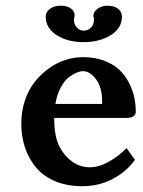

<svg xmlns="http://www.w3.org/2000/svg" viewBox="-20 -639 499 669"><path d="M172.9 -276.9H335.9V-285.2Q335.9 -334.5 314.7 -362.8Q293.5 -391.1 269 -391.1Q259.8 -391.1 247.6 -386.2Q235.4 -381.3 220.2 -370.1Q205.1 -358.9 191.9 -334.5Q178.7 -310.1 172.9 -276.9ZM420.9 -123 450.2 -82Q419.9 -40 372.1 -15.1Q324.2 9.8 266.1 9.8Q213.9 9.8 172.9 -7.3Q131.8 -24.4 106.2 -54.7Q80.6 -85 67.4 -124Q54.2 -163.1 54.2 -209Q54.2 -251.5 66.9 -289.1Q79.6 -326.7 101.1 -353.8Q122.6 -380.9 150.1 -400.6Q177.7 -420.4 208.3 -430.2Q238.8 -439.9 269 -439.9Q309.6 -439.9 341.8 -428Q374 -416 394.5 -397Q415 -377.9 428.5 -352.3Q441.9 -326.7 447.5 -301.3Q453.1 -275.9 453.1 -249Q453.1 -239.3 444.3 -233.6Q435.5 -228 420.9 -228H168.9Q168.9 -159.7 189 -125Q205.1 -94.7 232.2 -75.4Q259.3 -56.2 293 -56.2Q324.7 -56.2 359.1 -75.4Q393.6 -94.7 420.9 -123ZM404.8 -581.1Q404.8 -540.5 365.7 -516.4Q326.7 -492.2 271 -492.2Q215.8 -492.2 177.5 -516.6Q139.2 -541 139.2 -581.1Q139.2 -597.2 154.1 -608.2Q168.9 -619.1 191.9 -619.1Q214.8 -619.1 227.5 -609.1Q240.2 -599.1 240.2 -584Q240.2 -581.1 237.8 -575.2V-568.8Q237.8 -554.2 247.6 -543.2Q257.3 -532.2 272 -532.2Q286.6 -532.2 296.9 -542.7Q307.1 -553.2 307.1 -567.9V-575.2H308.1Q305.2 -580.1 305.2 -583Q305.2 -597.7 319.8 -608.4Q334.5 -619.1 354 -619.1Q377.4 -619.1 391.1 -608.6Q404.8 -598.1 404.8 -581.1Z"/></svg>

Font: Linear Smooth
Style: Bold
Weight: 700
Designer: Philipp H. Poll, Flanker
Foundry: Philipp H. Poll, reworked by Flanker
Version: Version 1.061 | FøM Fix